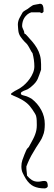

<svg xmlns="http://www.w3.org/2000/svg" viewBox="-20 -768 290 1034"><path d="M95.2 128.4Q95.2 109.9 100.3 94.7Q105.5 79.6 112.3 62.5Q113.3 60.5 115 56.4Q116.7 52.2 118.4 48.1Q120.1 43.9 122.1 40Q124 36.1 125.5 33.7Q126.5 32.7 130.4 28.6Q134.3 24.4 135.3 23.4Q136.2 22.5 138.7 17.1Q141.1 11.7 142.1 10.7Q143.1 8.8 144.3 6.8Q145.5 4.9 146.5 2.9Q152.8 -8.8 158.7 -20Q164.6 -31.2 168.9 -43Q173.3 -54.7 175.8 -67.1Q178.2 -79.6 178.2 -94.2Q178.2 -105.5 177.7 -119.1Q177.2 -132.8 174.3 -143.6Q174.3 -144.5 172.1 -149.2Q169.9 -153.8 168.5 -156.2Q154.3 -180.2 139.9 -197.3Q125.5 -214.4 102.1 -228.5Q101.6 -229 98.4 -230.7Q95.2 -232.4 91.1 -234.6Q86.9 -236.8 82.5 -239Q78.1 -241.2 76.2 -242.2Q75.2 -242.7 70.8 -244.6Q66.4 -246.6 61.5 -248.8Q56.6 -251 52.2 -252.7Q47.9 -254.4 47.4 -255.4Q43 -256.8 41.5 -257.1Q40 -257.3 40 -261.2V-264.6Q41.5 -265.6 44.2 -267.6Q46.9 -269.5 50 -271.7Q53.2 -273.9 56.2 -275.6Q59.1 -277.3 60.1 -278.3Q61.5 -278.8 65.7 -281Q69.8 -283.2 74.7 -285.9Q79.6 -288.6 84 -291Q88.4 -293.5 89.4 -294.4Q103 -303.2 116.5 -316.2Q129.9 -329.1 140.6 -344.5Q151.4 -359.9 158.2 -376.7Q165 -393.6 165 -410.6Q165 -427.7 162.4 -446.3Q159.7 -464.8 155.3 -481.4Q154.3 -482.4 151.9 -486.3Q149.4 -490.2 148.4 -491.2Q147.9 -492.2 146.5 -494.9Q145 -497.6 143.3 -500.7Q141.6 -503.9 140.1 -506.6Q138.7 -509.3 138.2 -510.3Q137.2 -511.7 135.5 -514.9Q133.8 -518.1 131.8 -521.2Q129.9 -524.4 127.9 -526.9Q126 -529.3 125.5 -530.3L112.3 -543.5Q101.6 -554.7 91.6 -568.8Q81.5 -583 79.1 -599.6Q78.6 -602.5 78.1 -608.4Q77.6 -614.3 77.1 -620.6Q76.7 -627 76.4 -632.1Q76.2 -637.2 76.2 -638.2Q77.1 -655.8 85.4 -671.6Q93.8 -687.5 102.1 -701.7Q105.5 -706.1 115 -711.7Q124.5 -717.3 129.4 -720.2Q132.3 -722.7 137 -726.1Q141.6 -729.5 146.2 -732.7Q150.9 -735.8 154.3 -738Q157.7 -740.2 158.2 -740.2Q158.7 -740.7 162.8 -741.5Q167 -742.2 172.4 -743.4Q177.7 -744.6 183.1 -745.4Q188.5 -746.1 191.4 -746.6Q191.4 -747.6 193.4 -747.6Q195.3 -747.6 196.3 -747.6Q202.1 -747.6 205.8 -744.4Q209.5 -741.2 211.4 -736.3Q213.4 -731.4 213.9 -725.8Q214.4 -720.2 214.4 -715.3V-704.6Q212.4 -702.6 209.7 -700Q207 -697.3 206.1 -697.3H204.1Q203.1 -698.2 199.2 -699.5Q195.3 -700.7 194.3 -701.7H171.4H148.4Q135.7 -697.3 126.7 -689.7Q117.7 -682.1 111.3 -672.1Q105 -662.1 102.1 -650.6Q99.1 -639.2 99.1 -627.4Q99.1 -625 100.3 -620.8Q101.6 -616.7 103.5 -612.8Q105.5 -608.9 106.9 -605.2Q108.4 -601.6 109.4 -599.6Q109.4 -598.6 110.4 -593Q111.3 -587.4 112.3 -586.4Q113.3 -585.4 115.7 -584.5Q118.2 -583.5 119.1 -583.5Q119.1 -582.5 120.1 -581.5Q121.1 -580.6 122.1 -579.6Q139.2 -561 153.6 -544.2Q168 -527.3 178.7 -509.3Q189.5 -491.2 195.3 -470.2Q201.2 -449.2 201.2 -422.4V-392.6Q195.3 -376.5 191.4 -364.5Q187.5 -352.5 182.9 -342.5Q178.2 -332.5 170.4 -322.8Q162.6 -313 148.4 -301.3Q147.9 -300.3 145.5 -298.6Q143.1 -296.9 139.9 -294.7Q136.7 -292.5 133.8 -290.5Q130.9 -288.6 129.4 -287.6Q126 -285.6 119.6 -283.4Q113.3 -281.2 107.2 -278.6Q101.1 -275.9 96.7 -272.7Q92.3 -269.5 92.3 -265.6Q92.3 -260.7 95.2 -258.5Q98.1 -256.3 102.1 -255.4Q103.5 -254.9 106.9 -253.9Q110.4 -252.9 114.3 -252Q118.2 -251 121.3 -250Q124.5 -249 125.5 -248.5Q127.4 -247.6 131.6 -245.8Q135.7 -244.1 139.9 -241.9Q144 -239.7 147.2 -237.8Q150.4 -235.8 151.4 -235.4Q183.6 -210 202.4 -175Q221.2 -140.1 221.2 -99.6Q221.2 -82.5 219.2 -66.9Q217.3 -51.3 210.4 -35.6Q205.1 -20.5 195.8 -6.8Q186.5 6.8 178.2 20.5Q177.2 21.5 174.3 26.4Q171.4 31.2 168.2 36.9Q165 42.5 161.9 47.4Q158.7 52.2 158.2 53.7Q153.3 61 148.2 70.6Q143.1 80.1 138.2 90.3Q133.3 100.6 129.2 110.4Q125 120.1 122.1 128.4V132.8V138.7Q122.1 141.1 122.6 146.5Q123 151.9 123.8 158Q124.5 164.1 125 169.7Q125.5 175.3 125.5 177.7Q136.7 191.9 151.1 201.2Q165.5 210.4 184.1 210.4Q193.4 210.4 201.7 208.5Q210 206.5 218.3 206.5Q230.5 206.5 233.9 214.4Q237.3 222.2 237.3 233.4Q237.3 239.7 231.4 243.2Q225.6 246.6 220.2 246.6Q185.5 246.6 161.6 235.4Q137.7 224.1 119.1 194.8Q108.9 177.7 102.1 163.1Q95.2 148.4 95.2 128.4Z"/></svg>

Font: IM FELL French Canon
Style: Italic
Weight: 400
Italic angle: -17°
Designer: Igino Marini
Foundry: Igino Marini
Version: 3.00